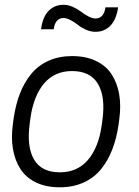

<svg xmlns="http://www.w3.org/2000/svg" viewBox="-20 -777 584 808"><path d="M423.8 -746.1H477.1Q469.7 -694.8 444.6 -668.9Q419.4 -643.1 381.8 -643.1Q361.8 -643.1 341.8 -652.1Q321.8 -661.1 308.1 -672.1Q294.4 -683.1 277.6 -692.1Q260.7 -701.2 247.1 -701.2Q231 -701.2 220 -689.7Q209 -678.2 206.1 -653.8H152.8Q159.2 -705.1 184.3 -731Q209.5 -756.8 247.1 -756.8Q267.1 -756.8 287.1 -747.8Q307.1 -738.8 320.8 -728Q334.5 -717.3 351.3 -708.3Q368.2 -699.2 381.8 -699.2Q417 -699.2 423.8 -746.1ZM231.9 -51.8Q305.2 -51.8 350.1 -104Q395 -156.2 408.2 -251L411.1 -272.9Q424.3 -369.6 392.3 -423.8Q360.4 -478 283.2 -478Q210 -478 165.5 -425.8Q121.1 -373.5 107.9 -278.8L105 -256.8Q91.8 -159.7 123.3 -105.7Q154.8 -51.8 231.9 -51.8ZM231.9 11.2Q173.8 11.2 131.3 -9.3Q88.9 -29.8 65.7 -66.2Q42.5 -102.5 34.4 -150.4Q26.4 -198.2 34.2 -254.9L37.1 -276.9Q45.4 -335.4 63.7 -382.8Q82 -430.2 111.6 -466.1Q141.1 -502 184.8 -521.5Q228.5 -541 283.2 -541Q341.3 -541 384 -520.5Q426.8 -500 450.2 -463.6Q473.6 -427.2 481.7 -379.4Q489.7 -331.5 481.9 -274.9L479 -252.9Q470.7 -194.3 452.1 -147Q433.6 -99.6 404.1 -63.7Q374.5 -27.8 330.6 -8.3Q286.6 11.2 231.9 11.2Z"/></svg>

Font: Cooper Hewitt
Style: Book Italic
Weight: 706
Designer: Village Type and Design LLC
Foundry: Cooper Hewitt Smithsonian Design Museum
Version: 1.000